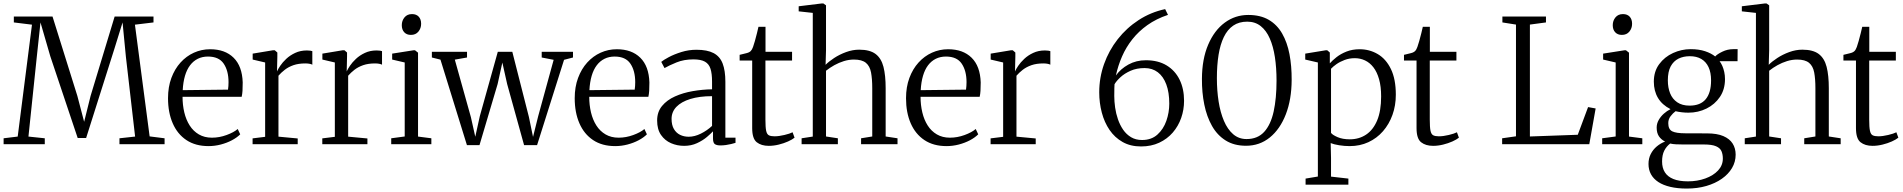

<svg xmlns="http://www.w3.org/2000/svg" viewBox="-20 -839 11074 1117"><path d="M83 -44.5 166 -695.5 60.5 -708.5V-743H285.5L430 -281L469.5 -130.5L507 -281L647 -743H873V-708.5L765 -695.5L850.5 -45.5L937.5 -34.5V0H675V-34.5L766 -44.5L712.5 -508L693 -708.5L645 -553.5L481 -36H432L272.5 -512L215.5 -708.5L194 -508L145.5 -44.5L240.5 -34.5V0H1V-34.5Z M1193 11Q1117 11 1064.5 -24Q1012 -59 984.8 -121.8Q957.5 -184.5 957.5 -267.5Q957.5 -333 977 -385.5Q996.5 -438 1030.2 -475.2Q1064 -512.5 1108.2 -532.5Q1152.5 -552.5 1202.5 -552.5Q1289 -552.5 1339 -503.2Q1389 -454 1392 -359.5Q1392 -330.5 1390.8 -310.8Q1389.5 -291 1386 -276H1042Q1042 -228 1052.2 -185Q1062.5 -142 1083.5 -109Q1104.5 -76 1137 -57Q1169.5 -38 1213 -38Q1256 -38 1298.2 -53.5Q1340.5 -69 1363 -88.5L1377.5 -57.5Q1358.5 -38.5 1329.2 -23Q1300 -7.5 1264.5 1.8Q1229 11 1193 11ZM1043 -314.5 1306.5 -317.5Q1308 -326.5 1308.8 -339Q1309.5 -351.5 1309.5 -361Q1309.5 -427 1281.5 -468.5Q1253.5 -510 1190 -510Q1157 -510 1130.8 -497Q1104.5 -484 1085.8 -459.2Q1067 -434.5 1056.2 -398Q1045.5 -361.5 1043 -314.5Z M1449.5 0V-34L1522.5 -43V-475.5L1450 -492.5V-527L1567.5 -546.5H1578.5L1593.5 -533.5V-509.5L1591.5 -423L1593 -426.5Q1597.5 -437 1610.5 -456.5Q1623.5 -476 1645.2 -496.5Q1667 -517 1697.2 -531.2Q1727.5 -545.5 1765.5 -545.5Q1778 -545.5 1785.2 -544.2Q1792.5 -543 1797 -541.5V-462.5Q1793.5 -465 1782.8 -467.5Q1772 -470 1756.5 -470Q1716.5 -470 1687.2 -459.8Q1658 -449.5 1636.8 -433Q1615.5 -416.5 1600 -398.5V-44L1712 -33.5V0Z M1855 0V-34L1928 -43V-475.5L1855.5 -492.5V-527L1973 -546.5H1984L1999 -533.5V-509.5L1997 -423L1998.5 -426.5Q2003 -437 2016 -456.5Q2029 -476 2050.8 -496.5Q2072.5 -517 2102.8 -531.2Q2133 -545.5 2171 -545.5Q2183.5 -545.5 2190.8 -544.2Q2198 -543 2202.5 -541.5V-462.5Q2199 -465 2188.2 -467.5Q2177.5 -470 2162 -470Q2122 -470 2092.8 -459.8Q2063.5 -449.5 2042.2 -433Q2021 -416.5 2005.5 -398.5V-44L2117.5 -33.5V0Z M2256 0V-34.5L2334.5 -45V-475.5L2261.5 -492.5V-527L2385.5 -546.5H2394.5L2412 -532.5V-44.5L2489.5 -34.5V0ZM2370 -636Q2346 -636 2331.8 -651.2Q2317.5 -666.5 2317.5 -692.5Q2317.5 -718.5 2333.2 -737.8Q2349 -757 2376.5 -757H2377.5Q2402 -757 2416 -742Q2430 -727 2430 -700.5Q2430 -674.5 2414.2 -655.2Q2398.5 -636 2371 -636Z M2492.5 -504.5V-537.5H2697V-504.5L2626 -492L2719.5 -157.5L2745 -43.5L2771.5 -163.5L2876 -537.5H2960.5L3057 -158.5L3081 -42.5L3111 -163L3201 -491L3131.5 -504.5V-537.5H3313.5V-504.5L3261.5 -491L3104.5 5.5H3029L2930.5 -350L2902.5 -475L2875 -350L2769.5 5.5H2696.5L2542.5 -492Z M3559 11Q3483 11 3430.5 -24Q3378 -59 3350.8 -121.8Q3323.5 -184.5 3323.5 -267.5Q3323.5 -333 3343 -385.5Q3362.5 -438 3396.2 -475.2Q3430 -512.5 3474.2 -532.5Q3518.5 -552.5 3568.5 -552.5Q3655 -552.5 3705 -503.2Q3755 -454 3758 -359.5Q3758 -330.5 3756.8 -310.8Q3755.5 -291 3752 -276H3408Q3408 -228 3418.2 -185Q3428.5 -142 3449.5 -109Q3470.5 -76 3503 -57Q3535.5 -38 3579 -38Q3622 -38 3664.2 -53.5Q3706.5 -69 3729 -88.5L3743.5 -57.5Q3724.5 -38.5 3695.2 -23Q3666 -7.5 3630.5 1.8Q3595 11 3559 11ZM3409 -314.5 3672.5 -317.5Q3674 -326.5 3674.8 -339Q3675.5 -351.5 3675.5 -361Q3675.5 -427 3647.5 -468.5Q3619.5 -510 3556 -510Q3523 -510 3496.8 -497Q3470.5 -484 3451.8 -459.2Q3433 -434.5 3422.2 -398Q3411.5 -361.5 3409 -314.5Z M3960 9.5Q3919.5 9.5 3883.8 -6Q3848 -21.5 3825.5 -54Q3803 -86.5 3803 -138Q3803 -188 3831.5 -222.5Q3860 -257 3906.8 -278Q3953.5 -299 4010 -308.8Q4066.5 -318.5 4122.5 -319.5V-364.5Q4122.5 -410.5 4113.5 -438.8Q4104.5 -467 4081.2 -480.2Q4058 -493.5 4014 -493.5Q3959 -493.5 3916 -476Q3873 -458.5 3846 -443L3827 -479Q3839 -489.5 3870.2 -506.2Q3901.5 -523 3943.8 -536.2Q3986 -549.5 4032 -549.5Q4094.5 -549.5 4131.2 -530.2Q4168 -511 4184 -469.8Q4200 -428.5 4200 -363V-38H4259V-8Q4248 -4.5 4233.5 -1Q4219 2.5 4202.8 4.8Q4186.5 7 4171.5 7Q4149.5 7 4138.8 -0.5Q4128 -8 4128 -34.5V-75Q4116.5 -62.5 4092.8 -42.2Q4069 -22 4035.2 -6.2Q4001.5 9.5 3960 9.5ZM3986.5 -43.5Q4021 -43.5 4057.2 -61.5Q4093.5 -79.5 4122.5 -106.5V-279.5Q4049 -279.5 3996.2 -263.2Q3943.5 -247 3915.2 -217.5Q3887 -188 3887 -147.5Q3887 -111.5 3900.5 -88.5Q3914 -65.5 3936.5 -54.5Q3959 -43.5 3986.5 -43.5Z M4452.5 9.5Q4409 9.5 4382.5 -11.5Q4356 -32.5 4356 -93.5V-487H4283V-520Q4290.5 -522 4301.5 -524.5Q4312.5 -527 4323 -529.8Q4333.5 -532.5 4337.5 -535Q4343.5 -538 4347.5 -542Q4351.5 -546 4354.8 -552Q4358 -558 4361 -566Q4365.5 -578 4371.8 -600.5Q4378 -623 4383.8 -646Q4389.5 -669 4392.5 -683H4433.5V-537.5H4588V-487H4433V-143Q4433 -99 4437.2 -78.5Q4441.5 -58 4453 -52Q4464.5 -46 4486 -46Q4511.5 -46 4543.8 -53.8Q4576 -61.5 4591 -69.5L4602.5 -38Q4589 -27 4564.5 -16Q4540 -5 4510.5 2.2Q4481 9.5 4452.5 9.5Z M4708.5 -44.5V-764L4626.5 -773V-802.5L4761.5 -819H4770L4785.5 -808V-546L4783 -462Q4801.5 -481 4832.8 -501.5Q4864 -522 4902.2 -536Q4940.5 -550 4978.5 -550Q5040.5 -550 5073.8 -525Q5107 -500 5119.8 -450Q5132.5 -400 5132.5 -326V-45L5201.5 -34.5V0H4989.5V-34.5L5054.5 -45V-325.5Q5054.5 -380 5047.5 -417.2Q5040.5 -454.5 5017.5 -473.5Q4994.5 -492.5 4948 -492.5Q4918.5 -492.5 4889.5 -483.5Q4860.5 -474.5 4834 -459.8Q4807.5 -445 4785.5 -427.5V-45L4854.5 -34.5V0H4643.5V-34.5Z M5486.5 11Q5410.5 11 5358 -24Q5305.5 -59 5278.2 -121.8Q5251 -184.5 5251 -267.5Q5251 -333 5270.5 -385.5Q5290 -438 5323.8 -475.2Q5357.5 -512.5 5401.8 -532.5Q5446 -552.5 5496 -552.5Q5582.5 -552.5 5632.5 -503.2Q5682.5 -454 5685.5 -359.5Q5685.5 -330.5 5684.2 -310.8Q5683 -291 5679.5 -276H5335.5Q5335.5 -228 5345.8 -185Q5356 -142 5377 -109Q5398 -76 5430.5 -57Q5463 -38 5506.5 -38Q5549.5 -38 5591.8 -53.5Q5634 -69 5656.5 -88.5L5671 -57.5Q5652 -38.5 5622.8 -23Q5593.5 -7.5 5558 1.8Q5522.5 11 5486.5 11ZM5336.5 -314.5 5600 -317.5Q5601.5 -326.5 5602.2 -339Q5603 -351.5 5603 -361Q5603 -427 5575 -468.5Q5547 -510 5483.5 -510Q5450.5 -510 5424.2 -497Q5398 -484 5379.2 -459.2Q5360.5 -434.5 5349.8 -398Q5339 -361.5 5336.5 -314.5Z M5743 0V-34L5816 -43V-475.5L5743.5 -492.5V-527L5861 -546.5H5872L5887 -533.5V-509.5L5885 -423L5886.5 -426.5Q5891 -437 5904 -456.5Q5917 -476 5938.8 -496.5Q5960.5 -517 5990.8 -531.2Q6021 -545.5 6059 -545.5Q6071.5 -545.5 6078.8 -544.2Q6086 -543 6090.5 -541.5V-462.5Q6087 -465 6076.2 -467.5Q6065.5 -470 6050 -470Q6010 -470 5980.8 -459.8Q5951.5 -449.5 5930.2 -433Q5909 -416.5 5893.5 -398.5V-44L6005.5 -33.5V0Z M6618 13Q6557 13 6511.2 -12.8Q6465.5 -38.5 6435.2 -82.8Q6405 -127 6390 -183.8Q6375 -240.5 6375 -302Q6375 -387 6403 -466Q6431 -545 6482.5 -610.8Q6534 -676.5 6604.2 -722.2Q6674.5 -768 6758.5 -786L6775 -752.5Q6706.5 -729.5 6655.2 -693Q6604 -656.5 6567.5 -610.2Q6531 -564 6507.8 -510.8Q6484.5 -457.5 6472 -400Q6499.5 -438.5 6544.8 -463.5Q6590 -488.5 6646.5 -488.5Q6717.5 -488.5 6767 -458.5Q6816.5 -428.5 6842.5 -375.5Q6868.5 -322.5 6868.5 -252.5Q6868.5 -200.5 6851.8 -152.8Q6835 -105 6802.8 -67.8Q6770.5 -30.5 6724 -8.8Q6677.5 13 6618 13ZM6639 -443Q6592.5 -443 6557.2 -427.2Q6522 -411.5 6498.5 -389.8Q6475 -368 6464 -349Q6463.5 -342.5 6463 -326.8Q6462.5 -311 6462.5 -280Q6462.5 -248.5 6467.5 -213.2Q6472.5 -178 6484 -144.8Q6495.5 -111.5 6514.2 -84.2Q6533 -57 6560.2 -40.8Q6587.5 -24.5 6624 -24.5Q6678.5 -24.5 6713.5 -56Q6748.5 -87.5 6765.5 -136Q6782.5 -184.5 6782.5 -236Q6782.5 -301.5 6765.2 -347.8Q6748 -394 6716 -418.5Q6684 -443 6639 -443Z M7229 9Q7159.5 9 7110.5 -21.8Q7061.5 -52.5 7031 -106.5Q7000.5 -160.5 6986.2 -230.8Q6972 -301 6972.5 -380Q6973 -495.5 7008.8 -579Q7044.5 -662.5 7105.2 -707.2Q7166 -752 7242 -752Q7312.5 -752 7361 -723.8Q7409.5 -695.5 7439 -644.2Q7468.5 -593 7481.8 -524Q7495 -455 7494.5 -374Q7494 -260 7460.5 -173.8Q7427 -87.5 7367.5 -39.2Q7308 9 7229 9ZM7232 -30Q7296.5 -30 7334.8 -72Q7373 -114 7389.8 -190.5Q7406.5 -267 7406.5 -370Q7406.5 -444 7397 -506.5Q7387.5 -569 7367.2 -615.2Q7347 -661.5 7314.5 -687.2Q7282 -713 7236 -713Q7188 -713 7154.5 -690Q7121 -667 7100 -623.8Q7079 -580.5 7069.2 -519.8Q7059.5 -459 7059.5 -384Q7059.5 -312.5 7069.5 -248.8Q7079.5 -185 7100.5 -135.8Q7121.5 -86.5 7154.2 -58.2Q7187 -30 7232 -30Z M7575.5 235.5V200L7647 188V-475.5L7573.5 -492.5V-527L7692.5 -546.5H7701.5L7716.5 -533.5V-470.5Q7731 -487 7755.2 -506.2Q7779.5 -525.5 7813.5 -539Q7847.5 -552.5 7890 -552.5Q7947.5 -552.5 7995.5 -524.2Q8043.5 -496 8072 -437.2Q8100.5 -378.5 8100.5 -288Q8100.5 -225 8081 -170.8Q8061.5 -116.5 8025.8 -75.5Q7990 -34.5 7940.8 -11.8Q7891.5 11 7832 11Q7801.5 11 7770.5 6Q7739.5 1 7721.5 -6.5L7723.5 80V188.5L7824.5 200V235.5ZM7832.5 -28.5Q7886.5 -28.5 7927.5 -55.8Q7968.5 -83 7991.8 -138.2Q8015 -193.5 8015 -278Q8015 -336 8003 -378.2Q7991 -420.5 7970 -447.5Q7949 -474.5 7921.2 -487.5Q7893.5 -500.5 7862 -500.5Q7830 -500.5 7802.8 -490.2Q7775.5 -480 7755.2 -465.8Q7735 -451.5 7723.5 -439V-66Q7732 -54 7761.5 -41.2Q7791 -28.5 7832.5 -28.5Z M8317.5 9.5Q8274 9.5 8247.5 -11.5Q8221 -32.5 8221 -93.5V-487H8148V-520Q8155.5 -522 8166.5 -524.5Q8177.5 -527 8188 -529.8Q8198.5 -532.5 8202.5 -535Q8208.5 -538 8212.5 -542Q8216.5 -546 8219.8 -552Q8223 -558 8226 -566Q8230.5 -578 8236.8 -600.5Q8243 -623 8248.8 -646Q8254.5 -669 8257.5 -683H8298.5V-537.5H8453V-487H8298V-143Q8298 -99 8302.2 -78.5Q8306.5 -58 8318 -52Q8329.5 -46 8351 -46Q8376.5 -46 8408.8 -53.8Q8441 -61.5 8456 -69.5L8467.5 -38Q8454 -27 8429.5 -16Q8405 -5 8375.5 2.2Q8346 9.5 8317.5 9.5Z M8719 0V-34.5L8799.5 -46V-696L8720.5 -708.5V-743H8974V-708.5L8880.5 -696V-45L9159 -55L9219 -216L9263 -208L9226 0Z M9301 0V-34.5L9379.5 -45V-475.5L9306.5 -492.5V-527L9430.5 -546.5H9439.5L9457 -532.5V-44.5L9534.5 -34.5V0ZM9415 -636Q9391 -636 9376.8 -651.2Q9362.5 -666.5 9362.5 -692.5Q9362.5 -718.5 9378.2 -737.8Q9394 -757 9421.5 -757H9422.5Q9447 -757 9461 -742Q9475 -727 9475 -700.5Q9475 -674.5 9459.2 -655.2Q9443.5 -636 9416 -636Z M9793 258Q9739.5 258 9697.8 248.2Q9656 238.5 9627.8 220Q9599.5 201.5 9585 175Q9570.5 148.5 9570.5 115Q9570.5 83 9583.5 57.2Q9596.5 31.5 9618.5 13Q9640.5 -5.5 9667 -15.5Q9644.5 -26.5 9631.2 -46Q9618 -65.5 9618 -96.5Q9618 -120 9629.8 -140.8Q9641.5 -161.5 9659.8 -177.8Q9678 -194 9698.5 -204Q9649.5 -229 9625.5 -269.5Q9601.5 -310 9601.5 -364Q9601.5 -423.5 9632.8 -465.8Q9664 -508 9713.2 -530.5Q9762.5 -553 9815.5 -553Q9864 -553 9899.8 -541Q9935.5 -529 9958.5 -510.5Q9969.5 -523.5 9999.8 -538.2Q10030 -553 10063.5 -553H10089L10088.5 -483H9984Q9993 -471.5 10000 -455.5Q10007 -439.5 10011.2 -420.2Q10015.5 -401 10015.5 -378.5Q10015.5 -319 9986 -275.2Q9956.5 -231.5 9908 -207.5Q9859.5 -183.5 9802.5 -183.5Q9783 -183.5 9764 -185.8Q9745 -188 9728 -192Q9712.5 -180.5 9699 -163Q9685.5 -145.5 9685.5 -122.5Q9685.5 -86.5 9708.5 -75Q9731.5 -63.5 9784.5 -63.5L9911.5 -63Q9969.5 -63 10006 -47.2Q10042.5 -31.5 10060 -3.8Q10077.5 24 10077.5 60.5Q10077.5 103 10056.2 138.8Q10035 174.5 9996.8 201.2Q9958.5 228 9906.8 243Q9855 258 9793 258ZM9800 216Q9855 216 9901.2 199.2Q9947.5 182.5 9975.2 152.8Q10003 123 10003 83.5Q10003 59 9995 40.5Q9987 22 9963.2 11.8Q9939.5 1.5 9892.5 1.5H9771.5Q9749 1.5 9730 0.5Q9711 -0.5 9696.5 -4Q9675 12.5 9662.2 37.5Q9649.5 62.5 9649.5 100.5Q9649.5 138 9665.8 163.5Q9682 189 9715.2 202.5Q9748.5 216 9800 216ZM9809.5 -224.5Q9872.5 -224.5 9903.5 -262Q9934.5 -299.5 9934.5 -371Q9934.5 -417 9919.8 -448.5Q9905 -480 9877.5 -496Q9850 -512 9811 -512Q9773.5 -512 9744.8 -497.8Q9716 -483.5 9699.5 -452.8Q9683 -422 9683 -371.5Q9683 -329.5 9696.2 -296.2Q9709.5 -263 9737.8 -243.8Q9766 -224.5 9809.5 -224.5Z M10195.5 -44.5V-764L10113.5 -773V-802.5L10248.5 -819H10257L10272.5 -808V-546L10270 -462Q10288.5 -481 10319.8 -501.5Q10351 -522 10389.2 -536Q10427.5 -550 10465.5 -550Q10527.5 -550 10560.8 -525Q10594 -500 10606.8 -450Q10619.5 -400 10619.5 -326V-45L10688.5 -34.5V0H10476.5V-34.5L10541.5 -45V-325.5Q10541.5 -380 10534.5 -417.2Q10527.5 -454.5 10504.5 -473.5Q10481.5 -492.5 10435 -492.5Q10405.5 -492.5 10376.5 -483.5Q10347.5 -474.5 10321 -459.8Q10294.5 -445 10272.5 -427.5V-45L10341.5 -34.5V0H10130.5V-34.5Z M10874 9.5Q10830.5 9.5 10804 -11.5Q10777.5 -32.5 10777.5 -93.5V-487H10704.5V-520Q10712 -522 10723 -524.5Q10734 -527 10744.5 -529.8Q10755 -532.5 10759 -535Q10765 -538 10769 -542Q10773 -546 10776.2 -552Q10779.5 -558 10782.5 -566Q10787 -578 10793.2 -600.5Q10799.5 -623 10805.2 -646Q10811 -669 10814 -683H10855V-537.5H11009.5V-487H10854.5V-143Q10854.5 -99 10858.8 -78.5Q10863 -58 10874.5 -52Q10886 -46 10907.5 -46Q10933 -46 10965.2 -53.8Q10997.5 -61.5 11012.5 -69.5L11024 -38Q11010.5 -27 10986 -16Q10961.5 -5 10932 2.2Q10902.5 9.5 10874 9.5Z"/></svg>

Font: Merriweather 60pt Light
Style: Regular
Weight: 300
Version: Version 2.100